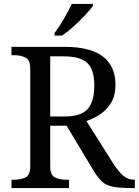

<svg xmlns="http://www.w3.org/2000/svg" viewBox="-20 -951 702 971"><path d="M38 0V-42H51Q84 -42 108.5 -53.5Q133 -65 133 -109V-604Q133 -648 108.5 -660Q84 -672 51 -672H38V-714H307Q564 -714 564 -521Q564 -468 542 -431.5Q520 -395 486.5 -373Q453 -351 417 -339L554 -122Q580 -82 604 -62Q628 -42 659 -42H662V0H648Q586 0 551.5 -6.5Q517 -13 496 -32.5Q475 -52 452 -90L317 -315H234V-109Q234 -65 258.5 -53.5Q283 -42 316 -42H329V0ZM304 -362Q392 -362 424.5 -401Q457 -440 457 -518Q457 -598 422 -632Q387 -666 302 -666H234V-362ZM256 -784Q278 -813 302.5 -855Q327 -897 343 -931H450V-921Q438 -904 411 -875Q384 -846 352.5 -817.5Q321 -789 294 -771H256Z"/></svg>

Font: Noto Serif Old Uyghur
Style: Regular
Weight: 400
Designer: Lewis McGuffie
Foundry: Google LLC
Version: Version 1.003; ttfautohint (v1.8.4.7-5d5b)